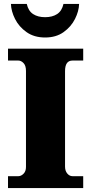

<svg xmlns="http://www.w3.org/2000/svg" viewBox="-20 -963 466 983"><path d="M21 0V-61H74Q88 -61 100.5 -73.5Q113 -86 113 -108V-600Q113 -627 100.5 -640Q88 -653 74 -653H21V-714H406V-653H351Q313 -653 313 -599V-110Q313 -88 324.5 -74.5Q336 -61 351 -61H406V0ZM211 -771Q155 -771 116 -798.5Q77 -826 57 -866Q37 -906 36 -943H117Q125 -907 149.5 -891Q174 -875 211 -875Q248 -875 272.5 -891Q297 -907 305 -943H385Q384 -906 364 -866Q344 -826 305.5 -798.5Q267 -771 211 -771Z"/></svg>

Font: Noto Serif Black
Style: Regular
Weight: 900
Designer: Monotype Design Team
Foundry: Monotype Imaging Inc.
Version: Version 2.014; ttfautohint (v1.8.4.7-5d5b)